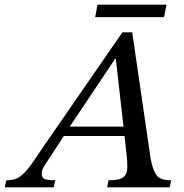

<svg xmlns="http://www.w3.org/2000/svg" viewBox="-82 -799 783 819"><path d="M147 0H-62L-55 -30Q-27 -30 -8 -39Q11 -48 34 -75.5Q57 -103 94 -160L440 -661H482L561 -119Q571 -70 587 -50Q603 -30 648 -30L642 0H375L381 -30Q406 -30 423.5 -34Q441 -38 451 -50Q461 -62 461 -87Q461 -99 460.5 -109.5Q460 -120 459 -129L448 -229L446 -249L412 -548H409L209 -249L197 -229L121 -113Q111 -99 103.5 -85Q96 -71 96 -57Q96 -41 108.5 -35.5Q121 -30 154 -30ZM459 -219H179L203 -259H455ZM618 -726H324L334 -779H628Z"/></svg>

Font: STIX Two Text
Style: Italic
Weight: 400
Italic angle: -12°
Designer: Ross Mills, John Hudson & Paul Hanslow, Tiro Typeworks Ltd; with prior portions MicroPress Inc. and Coen Hoffman, Elsevi
Foundry: Tiro Typeworks Ltd
Version: Version 2.13 b171